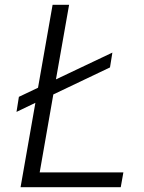

<svg xmlns="http://www.w3.org/2000/svg" viewBox="-20 -783 602 803"><path d="M485 0H66L128 -353L49 -315L59 -378L139 -416L200 -763H269L214 -451L450 -563L440 -501L203 -388L146 -62H496Z"/></svg>

Font: Open Sauce Sans Light Italic
Style: Regular
Weight: 300
Italic angle: -10°
Designer: Alfredo Marco Pradil
Foundry: Creative Sauce Fz LLC
Version: Version 1.477